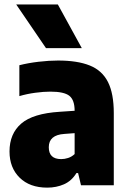

<svg xmlns="http://www.w3.org/2000/svg" viewBox="-20 -828 574 858"><path d="M191 10.5Q113 10.5 67.8 -34Q22.5 -78.5 22.5 -151Q22.5 -230.5 75 -275.8Q127.5 -321 247 -328.5L313.5 -333Q313.5 -381 290 -399.8Q266.5 -418.5 205 -418.5Q175 -418.5 137.8 -413.5Q100.5 -408.5 66.5 -398.5V-536.5Q105.5 -546.5 152.2 -552Q199 -557.5 239.5 -557.5Q326.5 -557.5 381.5 -535.2Q436.5 -513 462.5 -461.5Q488.5 -410 488.5 -322.5V0H342L329 -54.5H321.5Q300 -19.5 266 -4.5Q232 10.5 191 10.5ZM198 -170Q198 -117 253.5 -117Q268.5 -117 284.2 -122Q300 -127 313.5 -139.5V-233L267.5 -229.5Q198 -225 198 -170ZM185.5 -613 52.5 -808H238.5L345.5 -613Z"/></svg>

Font: Encode Sans SmCnd XBd
Style: Regular
Weight: 800
Width: 4
Designer: Multiple Designers
Foundry: Impallari Type
Version: Version 3.002; ttfautohint (v1.8.3) -l 8 -r 50 -G 200 -x 14 